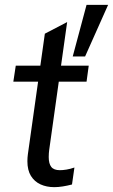

<svg xmlns="http://www.w3.org/2000/svg" viewBox="-20 -764 466 792"><path d="M204 8Q172 8 147 -3.5Q122 -15 107.5 -38.5Q93 -62 93 -99Q93 -106 93.5 -113.5Q94 -121 95 -128L165 -625L257 -673L183 -146Q182 -139 181.5 -131.5Q181 -124 181 -116Q181 -89 191.5 -75.5Q202 -62 227 -62Q239 -62 254.5 -64.5Q270 -67 287 -73L277 -3Q258 2 239 5Q220 8 204 8ZM35 -427 45 -493H346L337 -427ZM280 -531 337 -744H426L331 -531Z"/></svg>

Font: Hanken Grotesk
Style: Italic
Weight: 400
Italic angle: -8°
Designer: Alfredo Marco Pradil
Foundry: Hanken Design Co.
Version: Version 3.013